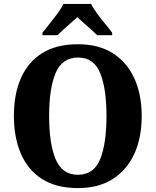

<svg xmlns="http://www.w3.org/2000/svg" viewBox="-20 -951 795 981"><path d="M378 10Q268 10 195.5 -36Q123 -82 87 -165Q51 -248 51 -359Q51 -470 87 -552Q123 -634 195.5 -679.5Q268 -725 379 -725Q483 -725 555.5 -679.5Q628 -634 666 -551.5Q704 -469 704 -358Q704 -247 666 -164.5Q628 -82 555.5 -36Q483 10 378 10ZM378 -58Q459 -58 491.5 -137Q524 -216 524 -358Q524 -500 491.5 -578.5Q459 -657 379 -657Q298 -657 264.5 -578.5Q231 -500 231 -358Q231 -216 264.5 -137Q298 -58 378 -58ZM197 -784Q212 -803 233 -829Q254 -855 274 -882Q294 -909 304 -931H446Q456 -909 476 -882Q496 -855 517.5 -829Q539 -803 553 -784V-771H477Q466 -782 447.5 -798.5Q429 -815 409 -832.5Q389 -850 375 -863Q360 -850 341 -833Q322 -816 303.5 -799.5Q285 -783 274 -771H197Z"/></svg>

Font: Noto Serif SemiCondensed ExtraBold
Style: Regular
Weight: 800
Width: 4
Designer: Monotype Design Team
Foundry: Monotype Imaging Inc.
Version: Version 2.015